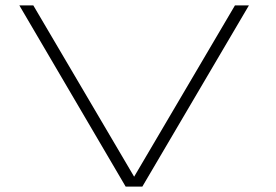

<svg xmlns="http://www.w3.org/2000/svg" viewBox="-20 -695 1028 715"><path d="M448 0H510L907 -675H855L479.5 -37L104 -675H52Z"/></svg>

Font: Anybody ExtraExpanded ExtraLight
Style: Regular
Weight: 250
Width: 8
Version: Version 1.113;gftools[0.9.25]